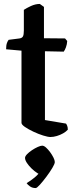

<svg xmlns="http://www.w3.org/2000/svg" viewBox="-20 -695 387 974"><path d="M236 0Q223 0 199 -7.5Q175 -15 149.5 -27Q124 -39 106.5 -51Q89 -63 89 -72V-438L11 -445Q11 -466 15.5 -477.5Q20 -489 24 -493L79 -500Q92 -502 96.5 -510.5Q101 -519 101 -540V-645Q114 -654 137 -664.5Q160 -675 182 -675L203 -660V-501L310 -500L321 -487Q320 -470 314.5 -455Q309 -440 303 -433L208 -435V-86L315 -68Q318 -64 321 -56.5Q324 -49 324 -37Q315 -27 300 -18.5Q285 -10 268 -5Q251 0 236 0ZM161 259Q144 259 132 250.5Q120 242 115 234Q134 223 155.5 205.5Q177 188 188 168L196 193Q185 193 170 183.5Q155 174 140.5 160Q126 146 116.5 131.5Q107 117 107 106Q107 98 117 87.5Q127 77 142 67Q157 57 171.5 50.5Q186 44 194 44Q203 44 213.5 53.5Q224 63 234 76.5Q244 90 251 104Q258 118 258 127Q258 136 245.5 157Q233 178 215 202Q197 226 182 242.5Q167 259 161 259Z"/></svg>

Font: Texturina Medium 12pt SemiBold
Style: Regular
Weight: 600
Version: Version 1.002